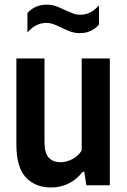

<svg xmlns="http://www.w3.org/2000/svg" viewBox="-20 -797 546 826"><path d="M50.5 -175.5V-545.5H171.5V-184.5Q171.5 -138.5 189.8 -118.8Q208 -99 240.5 -99Q264.5 -99 290.2 -111.8Q316 -124.5 331.5 -150V-545.5H452.5V0H351.5L342.5 -58H336Q309.5 -24.5 275 -7.5Q240.5 9.5 200 9.5Q131.5 9.5 91 -34Q50.5 -77.5 50.5 -175.5ZM244.5 -678Q222.5 -688.5 208.8 -693.5Q195 -698.5 181 -698.5Q156.5 -698.5 137.2 -688.8Q118 -679 98 -657.5V-741Q114.5 -759 135.2 -768Q156 -777 182.5 -777Q201.5 -777 219.2 -771Q237 -765 260 -753.5Q283.5 -743 296.5 -738.2Q309.5 -733.5 323.5 -733.5Q348 -733.5 367.2 -743.2Q386.5 -753 406 -774V-691Q389.5 -672.5 369.2 -663.5Q349 -654.5 322 -654.5Q303 -654.5 285.2 -660.5Q267.5 -666.5 244.5 -678Z"/></svg>

Font: Encode Sans Condensed SemiBold
Style: Regular
Weight: 600
Width: 3
Designer: Multiple Designers
Foundry: Impallari Type
Version: Version 2.000